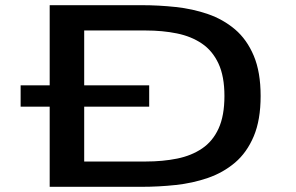

<svg xmlns="http://www.w3.org/2000/svg" viewBox="-20 -720 1140 740"><path d="M171.5 0V-309H59.5V-391H171.5V-700H526.5Q591.5 -700 657 -693Q722.5 -686 781.2 -665.8Q840 -645.5 885.8 -606.8Q931.5 -568 958 -505.2Q984.5 -442.5 984.5 -350Q984.5 -257.5 958 -194.8Q931.5 -132 885.8 -93.2Q840 -54.5 781.2 -34.2Q722.5 -14 657 -7Q591.5 0 526.5 0ZM304.5 -97.5H541.5Q607.5 -97.5 662.8 -108.8Q718 -120 759 -147.8Q800 -175.5 822.5 -224.8Q845 -274 845 -350Q845 -426 822 -475.2Q799 -524.5 758 -552.2Q717 -580 661.8 -591.2Q606.5 -602.5 541.5 -602.5H304.5V-391H555V-309H304.5Z"/></svg>

Font: Trispace Expanded Medium
Style: Regular
Weight: 500
Width: 7
Designer: Tyler Finck
Foundry: Etcetera Type Company
Version: Version 1.210; ttfautohint (v1.8.3)